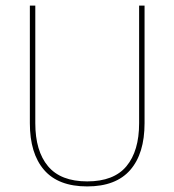

<svg xmlns="http://www.w3.org/2000/svg" viewBox="-20 -659 625 688"><path d="M292.5 9Q189 9 138 -50Q87 -109 87 -217.5V-639H106.5V-217.5Q106.5 -118 152 -63.5Q197.5 -9 292.5 -9Q388 -9 433.2 -63.5Q478.5 -118 478.5 -217.5V-639H498V-217.5Q498 -109 446.8 -50Q395.5 9 292.5 9Z"/></svg>

Font: Anek Devanagari Medium Thin
Style: Regular
Weight: 250
Version: Version 1.003